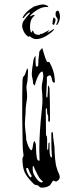

<svg xmlns="http://www.w3.org/2000/svg" viewBox="-20 -737 359 864"><path d="M216 -596Q210 -590 204 -586L197 -581Q178 -568 159 -563Q147 -561 141 -561Q127 -562 114 -574Q113 -574 110.5 -572.5Q108 -571 107 -572L102 -576Q92 -584 86 -597Q82 -608 81 -611Q80 -614 80 -621Q80 -636 90 -648Q104 -667 109 -671Q113 -675 114.5 -678Q116 -681 114 -681Q105 -679 91 -662L88 -658Q86 -656 83.5 -655.5Q81 -655 82 -658Q93 -683 129 -705L134 -708Q161 -717 173 -717Q182 -717 194 -711L198 -705Q176 -708 155.5 -697Q135 -686 120 -671Q116 -668 116 -666Q116 -665 117 -664Q118 -663 119 -664Q122 -667 126.5 -668.5Q131 -670 134 -670L136 -669Q136 -667 126 -657Q121 -652 118 -640.5Q115 -629 115 -617Q115 -597 121 -591L124 -592Q124 -600 129 -599Q131 -589 137.5 -584.5Q144 -580 158 -580L163 -585Q164 -585 167 -584.5Q170 -584 172 -586L202 -602Q200 -596 191 -590Q195 -592 198 -592Q203 -594 209 -598.5Q215 -603 219 -605Q219 -605 221 -605.5Q223 -606 224 -604ZM242 -689H240Q235 -689 231 -683L230 -672Q230 -665 234 -660Q235 -659 238 -654Q241 -649 239 -643Q237 -633 233 -628Q234 -625 235.5 -624.5Q237 -624 238 -626Q250 -643 250 -664Q248 -683 242 -689ZM230 -647Q230 -654 221 -659Q218 -650 217 -641.5Q216 -633 216 -630Q215 -628 218.5 -627Q222 -626 223 -624Q230 -641 230 -647ZM171 -291 170 -317Q168 -333 168 -342Q168 -357 170 -364Q175 -387 175 -395Q175 -400 173.5 -408Q172 -416 169 -415Q154 -411 139 -362Q139 -360 138 -356.5Q137 -353 136 -352L129 -360Q129 -368 128 -374Q127 -380 126 -384Q123 -396 123 -405Q125 -435 128 -448Q130 -476 139 -485L140 -486V-460Q140 -439 144 -437Q152 -438 152 -444Q152 -467 155 -485Q156 -488 156 -494Q156 -500 157 -504Q158 -508 163 -513Q168 -518 170 -521Q173 -512 179 -491.5Q185 -471 191 -460Q192 -458 194 -458Q195 -458 198 -458.5Q201 -459 203 -456Q224 -418 226 -384L227 -371V-370Q227 -365 223 -365Q216 -365 213 -383Q210 -398 204 -398Q201 -398 197 -395Q193 -392 191 -391Q192 -381 189 -330L188 -310Q188 -301 190 -298Q190 -298 192 -298.5Q194 -299 194 -309Q195 -317 195.5 -329.5Q196 -342 196 -352Q199 -351 201 -346Q203 -341 203 -337Q204 -315 204.5 -273.5Q205 -232 205 -202Q205 -189 202 -188L198 -191Q197 -191 197 -195V-210Q197 -218 196 -219Q192 -222 192 -232Q192 -243 191 -246Q190 -250 188 -251Q186 -247 186 -242.5Q186 -238 186 -236L187 -137Q187 -129 188 -127Q192 -124 192 -112V-71L193 -62Q197 -63 197 -67Q198 -76 198 -91Q198 -94 203 -96V-61Q203 -45 206 -36Q206 -35 207.5 -31.5Q209 -28 211 -28Q215 -30 213 -42Q211 -58 211 -131Q211 -140 212 -142H217Q218 -140 218.5 -134Q219 -128 219 -123L221 -106Q224 -80 225 -76L226 -49Q228 -15 231 1Q234 17 238 27Q239 32 243 40Q249 52 249 59Q249 68 242 74L235 79Q234 80 232 80Q230 80 222 76H221Q217 76 212 86Q206 97 201 99Q185 109 164 107Q161 107 156.5 102.5Q152 98 150 97Q148 96 142 95.5Q136 95 132 91Q106 65 95 46Q84 27 82 -2Q81 -8 81 -23Q81 -26 83.5 -30.5Q86 -35 86 -37Q85 -44 83.5 -58.5Q82 -73 82 -82Q82 -126 81 -148L80 -214V-241Q80 -332 81 -362Q81 -378 83 -388Q85 -393 92 -400L102 -429Q105 -429 106 -420Q106 -405 105 -392Q104 -379 103 -369Q99 -353 99 -345Q99 -337 101 -323L102 -301Q102 -294 101 -290Q100 -282 97.5 -266.5Q95 -251 95 -226Q92 -193 92 -177Q92 -169 93.5 -158Q95 -147 95 -142Q98 -126 98 -110V-108Q107 -73 119 -61Q120 -60 122 -61.5Q124 -63 124 -64Q126 -65 128.5 -83.5Q131 -102 136 -102L139 -94Q142 -93 142 -68Q143 -42 145.5 -28Q148 -14 155 -14H158V-16L157 -58V-71Q157 -138 168 -242L170 -264Q171 -269 171 -291ZM145 41Q133 19 133 12Q133 11 131 11Q129 11 128 12Q127 13 127 16Q127 38 132 47Q148 77 162 83Q163 83 166 84Q169 85 171 82Q172 82 172.5 80.5Q173 79 172 78Q157 69 145 41ZM107 22Q106 19 104 18.5Q102 18 97 22Q103 47 116 61H117Q119 61 121 59Q123 57 122 53Q115 44 107 22Z"/></svg>

Font: BM Euljiro oraeorae
Style: Regular
Weight: 400
Designer: Bongjin Kim; Bomjun Kim; Myungsoo Han; Hyesun Chae; Mikyoung Jeong; Wujin Sim; Minjae Kang; Suwha Jang;
Foundry: Sandoll Inc.
Version: Version 1.000;hotconv 1.0.109;makeexe 2.5.65596